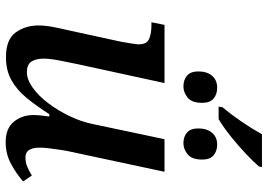

<svg xmlns="http://www.w3.org/2000/svg" viewBox="-150 -760 921 660"><g transform="rotate(90 310.0 -430.5)"><path d="M349 -735Q374 -765 398 -800Q422 -835 442 -871H555L553 -861Q537 -842 510 -816.5Q483 -791 451.5 -765.5Q420 -740 390 -722H347ZM278 -601Q255 -601 240.5 -613.5Q226 -626 226 -652Q226 -682 241 -699.5Q256 -717 282 -717Q305 -717 319.5 -704.5Q334 -692 334 -666Q334 -630 316 -615.5Q298 -601 278 -601ZM473 -601Q450 -601 436 -613.5Q422 -626 422 -652Q422 -682 437 -699.5Q452 -717 477 -717Q500 -717 514.5 -704.5Q529 -692 529 -666Q529 -630 511 -615.5Q493 -601 473 -601ZM469 10Q422 10 399 -18Q376 -46 376 -85Q376 -107 381 -140H373Q345 -96 317.5 -62.5Q290 -29 256.5 -10Q223 9 177 9Q116 9 92 -24.5Q68 -58 68 -102Q68 -127 74 -157Q80 -187 86 -212L124 -387Q127 -403 130 -422.5Q133 -442 133 -447Q133 -475 114.5 -483Q96 -491 68 -491H57L66 -536H266L201 -237Q195 -210 188.5 -175.5Q182 -141 182 -120Q182 -96 191.5 -79.5Q201 -63 229 -63Q254 -63 282 -83Q310 -103 335 -136Q360 -169 379.5 -209.5Q399 -250 407 -290L459 -536H571L502 -213Q499 -201 496 -181Q493 -161 490.5 -141Q488 -121 488 -107Q488 -58 521 -58Q538 -58 552 -63.5Q566 -69 584 -80L604 -50Q581 -29 546 -9.5Q511 10 469 10Z"/></g></svg>

Font: Noto Serif Medium
Style: Italic
Weight: 500
Italic angle: -12°
Designer: Monotype Design Team
Foundry: Monotype Imaging Inc.
Version: Version 2.014; ttfautohint (v1.8.4.7-5d5b)